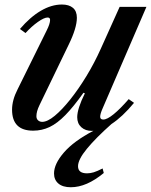

<svg xmlns="http://www.w3.org/2000/svg" viewBox="-20 -554 652 828"><path d="M376.5 10.5Q348 10.5 330.5 -5.5Q313 -21.5 313 -48.5Q313 -85 346 -151.5L340 -154Q297 -93.5 262 -57.8Q227 -22 193.8 -6.2Q160.5 9.5 123 9.5Q32 9.5 32 -81Q32 -122 55.5 -168L181 -422Q196 -451.5 196 -468Q196 -478.5 185.5 -478.5Q170.5 -478.5 143.5 -459.5Q116.5 -440.5 90 -411.5L66 -429Q110 -480.5 156 -507.5Q202 -534.5 247 -534.5Q277.5 -534.5 294.5 -520.2Q311.5 -506 311.5 -477.5Q311.5 -433.5 276.5 -362L150 -100Q137 -73 137 -53Q137 -41.5 144.2 -35Q151.5 -28.5 162 -28.5Q184.5 -28.5 216 -54.5Q247.5 -80.5 283 -125Q318.5 -169.5 353 -226.2Q387.5 -283 415 -344.5L496 -524.5H611.5L422.5 -86.5Q412 -63 412 -50.5Q412 -38.5 425.5 -38.5Q442 -38.5 470.2 -61.5Q498.5 -84.5 535 -126.5L558 -110.5Q508 -50 460.5 -19Q393 41 354.8 87.5Q316.5 134 316.5 163Q316.5 193.5 355.5 193.5Q369.5 193.5 384.2 189Q399 184.5 422.5 172.5L427.5 192Q353.5 253.5 285.5 253.5Q250.5 253.5 231.8 237.5Q213 221.5 213 194Q213 153 255.5 103.8Q298 54.5 383 10Q379.5 10.5 376.5 10.5Z"/></svg>

Font: Libre Caslon Text Medium Italic
Style: Regular
Weight: 500
Italic angle: -22.583°
Designer: Pablo Impallari, Rodrigo Fuenzalida, Katja Schimmel
Foundry: Pablo Impallari, Rodrigo Fuenzalida
Version: Version 2.000